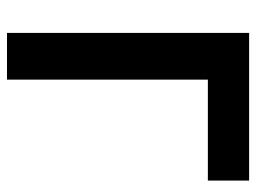

<svg xmlns="http://www.w3.org/2000/svg" viewBox="-114 -636 750 563"><g transform="rotate(90 261.5 -355.0)"><path d="M510 -589H214V0H77V-710H510Z"/></g></svg>

Font: IngvarSans
Style: Bold
Weight: 700
Version: Version 3.000